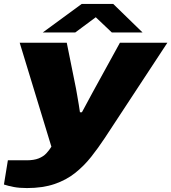

<svg xmlns="http://www.w3.org/2000/svg" viewBox="-53 -745 870 975"><path d="M84 210Q45 210 16.5 204.5Q-12 199 -33 192L-13 69H82Q119 69 143 59.5Q167 50 182 34Q197 18 208 0L47 -528H286L333 -295Q336 -280 339.5 -258Q343 -236 347 -214Q351 -192 353 -175H363Q370 -188 379 -204.5Q388 -221 397 -238Q406 -255 414.5 -270.5Q423 -286 429 -297L556 -528H797L479 -44Q446 6 410 51.5Q374 97 329 133Q284 169 224 189.5Q164 210 84 210ZM164 -580 362 -725H522L671 -580H515L418 -672H453L329 -580Z"/></svg>

Font: Archivo Expanded Black
Style: Italic
Weight: 900
Width: 7
Italic angle: -10°
Designer: Hector Gatti
Foundry: Omnibus-Type
Version: Version 2.001